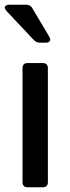

<svg xmlns="http://www.w3.org/2000/svg" viewBox="-22 -790 295 810"><path d="M159 0H94Q84 0 78.5 -5.5Q73 -11 73 -21V-503Q73 -513 78.5 -518.5Q84 -524 94 -524H159Q169 -524 174.5 -518.5Q180 -513 180 -503V-21Q180 -11 174.5 -5.5Q169 0 159 0ZM190 -623Q190 -617 185 -613.5Q180 -610 172 -610H146Q131 -610 121 -621L5 -744Q-2 -753 -2 -758Q-2 -763 3 -766.5Q8 -770 16 -770H88Q106 -770 114 -756L186 -635Q190 -627 190 -623Z"/></svg>

Font: Shippori Antique B1
Style: Regular
Weight: 400
Designer: FONTDASU
Foundry: FONTDASU / Google Inc. / but / Adobe
Version: Version 2.001